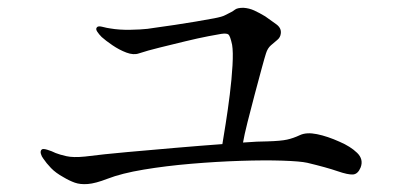

<svg xmlns="http://www.w3.org/2000/svg" viewBox="-20 -612 1040 493"><path d="M143 -157Q123 -168 111 -180.5Q99 -193 91 -205Q87 -210 85 -217Q83 -224 87 -228Q90 -231 101.5 -227.5Q113 -224 123 -219Q133 -215 150.5 -211Q168 -207 198 -210Q245 -216 306.5 -221.5Q368 -227 432 -232.5Q496 -238 551 -242Q554 -260 559.5 -294.5Q565 -329 570 -369Q575 -409 577 -444Q579 -479 576 -497Q571 -520 566.5 -523.5Q562 -527 548 -525Q541 -524 515 -519Q489 -514 456 -506Q423 -498 390.5 -490Q358 -482 337 -475Q323 -470 304.5 -477Q286 -484 268.5 -496Q251 -508 241 -517Q234 -524 229.5 -531Q225 -538 229 -542Q232 -546 243.5 -543Q255 -540 263 -539Q286 -535 314 -535.5Q342 -536 359 -538Q364 -539 383 -541.5Q402 -544 428.5 -548Q455 -552 482 -556.5Q509 -561 530 -565Q551 -569 558 -573Q577 -582 583 -587Q589 -592 605 -592Q620 -591 633 -585Q646 -579 661 -570Q675 -560 689 -550Q703 -540 701 -526Q700 -516 692 -509.5Q684 -503 675.5 -495.5Q667 -488 663 -475Q660 -466 652 -436.5Q644 -407 634 -369.5Q624 -332 615.5 -298Q607 -264 604 -246Q643 -249 667 -249Q701 -250 717 -253.5Q733 -257 750 -265Q767 -273 794 -267.5Q821 -262 852 -248Q880 -236 897 -219.5Q914 -203 906 -182Q899 -165 886.5 -164Q874 -163 846.5 -172.5Q819 -182 769 -194Q751 -198 705 -199.5Q659 -201 597.5 -199Q536 -197 471 -191.5Q406 -186 349 -176.5Q292 -167 256 -153Q225 -141 205.5 -139.5Q186 -138 172 -143Q158 -148 143 -157Z"/></svg>

Font: Shippori Mincho TTF
Style: Regular
Weight: 400
Version: Version 2.100